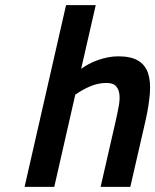

<svg xmlns="http://www.w3.org/2000/svg" viewBox="-20 -730 606 750"><path d="M76 0 238 -710H354L297 -461Q309 -470 325.5 -479Q342 -488 361.5 -495Q381 -502 401.5 -506Q422 -510 442 -510Q491 -510 519 -493.5Q547 -477 558 -445Q569 -413 565.5 -366.5Q562 -320 549 -261L489 0H373L433 -262Q440 -293 444.5 -319Q449 -345 446 -364.5Q443 -384 431.5 -395Q420 -406 396 -406Q364 -406 333 -393Q302 -380 274 -360L192 0Z"/></svg>

Font: Panefresco 800wt
Style: Italic
Weight: 800
Foundry: Campivisivi & Chank Co
Version: Version 1.001